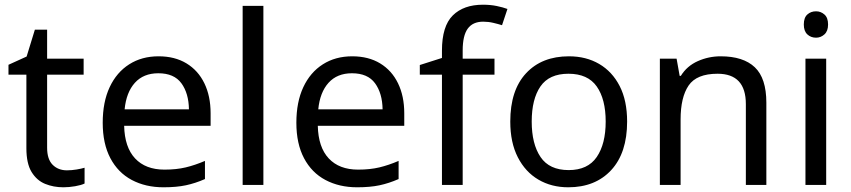

<svg xmlns="http://www.w3.org/2000/svg" viewBox="-20 -785 3612 815"><path d="M264 -62Q284 -62 305 -65.5Q326 -69 339 -73V-6Q325 1 299 5.5Q273 10 249 10Q207 10 171.5 -4.5Q136 -19 114 -55Q92 -91 92 -156V-468H16V-510L93 -545L128 -659H180V-536H335V-468H180V-158Q180 -109 203.5 -85.5Q227 -62 264 -62Z M653 -546Q722 -546 771.5 -516Q821 -486 847.5 -431.5Q874 -377 874 -304V-251H507Q509 -160 553.5 -112.5Q598 -65 678 -65Q729 -65 768.5 -74.5Q808 -84 850 -102V-25Q809 -7 769 1.5Q729 10 674 10Q598 10 539.5 -21Q481 -52 448.5 -113.5Q416 -175 416 -264Q416 -352 445.5 -415Q475 -478 528.5 -512Q582 -546 653 -546ZM652 -474Q589 -474 552.5 -433.5Q516 -393 509 -321H782Q781 -389 750 -431.5Q719 -474 652 -474Z M1098 0H1010V-760H1098Z M1475 -546Q1544 -546 1593.5 -516Q1643 -486 1669.5 -431.5Q1696 -377 1696 -304V-251H1329Q1331 -160 1375.5 -112.5Q1420 -65 1500 -65Q1551 -65 1590.5 -74.5Q1630 -84 1672 -102V-25Q1631 -7 1591 1.5Q1551 10 1496 10Q1420 10 1361.5 -21Q1303 -52 1270.5 -113.5Q1238 -175 1238 -264Q1238 -352 1267.5 -415Q1297 -478 1350.5 -512Q1404 -546 1475 -546ZM1474 -474Q1411 -474 1374.5 -433.5Q1338 -393 1331 -321H1604Q1603 -389 1572 -431.5Q1541 -474 1474 -474Z M2079 -468H1944V0H1856V-468H1762V-509L1856 -539V-570Q1856 -674 1902 -719.5Q1948 -765 2030 -765Q2062 -765 2088.5 -759.5Q2115 -754 2134 -747L2111 -678Q2095 -683 2074 -688Q2053 -693 2031 -693Q1987 -693 1965.5 -663.5Q1944 -634 1944 -571V-536H2079Z M2642 -269Q2642 -136 2574.5 -63Q2507 10 2392 10Q2321 10 2265.5 -22.5Q2210 -55 2178 -117.5Q2146 -180 2146 -269Q2146 -402 2213 -474Q2280 -546 2395 -546Q2468 -546 2523.5 -513.5Q2579 -481 2610.5 -419.5Q2642 -358 2642 -269ZM2237 -269Q2237 -174 2274.5 -118.5Q2312 -63 2394 -63Q2475 -63 2513 -118.5Q2551 -174 2551 -269Q2551 -364 2513 -418Q2475 -472 2393 -472Q2311 -472 2274 -418Q2237 -364 2237 -269Z M3039 -546Q3135 -546 3184 -499.5Q3233 -453 3233 -349V0H3146V-343Q3146 -472 3026 -472Q2937 -472 2903 -422Q2869 -372 2869 -278V0H2781V-536H2852L2865 -463H2870Q2896 -505 2942 -525.5Q2988 -546 3039 -546Z M3444 -737Q3464 -737 3479.5 -723.5Q3495 -710 3495 -681Q3495 -653 3479.5 -639Q3464 -625 3444 -625Q3422 -625 3407 -639Q3392 -653 3392 -681Q3392 -710 3407 -723.5Q3422 -737 3444 -737ZM3487 -536V0H3399V-536Z"/></svg>

Font: Noto Sans Bengali UI
Style: Regular
Weight: 400
Designer: Jelle Bosma - Monotype Design Team
Foundry: Monotype Imaging Inc.
Version: Version 2.003; ttfautohint (v1.8.4.7-5d5b)